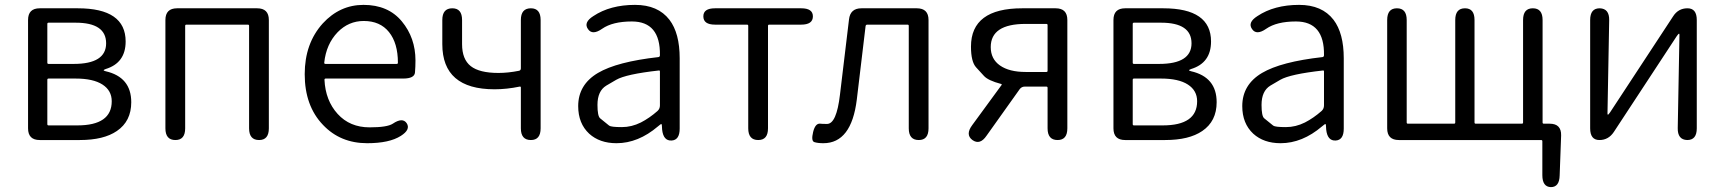

<svg xmlns="http://www.w3.org/2000/svg" viewBox="-20 -574 7070 787"><path d="M143 0Q95 0 95 -48V-492Q95 -540 143 -540H299Q495 -540 495 -404Q495 -316 413 -291Q405 -288 405 -286Q405 -284 413 -282Q518 -258 518 -155Q518 -77 459 -37Q405 0 307 0ZM174 -65Q174 -60 179 -60H297Q438 -60 438 -159Q438 -203 400 -227.5Q362 -252 290 -252H179Q174 -252 174 -247ZM174 -317Q174 -312 179 -312H282Q415 -312 415 -396.5Q415 -481 290 -481H179Q174 -481 174 -476Z M699 0Q658 0 658 -48V-492Q658 -540 706 -540H1034Q1082 -540 1082 -492V-48Q1082 0 1042 0Q1001 0 1001 -48V-468Q1001 -473 996 -473H744Q739 -473 739 -468V-48Q739 0 699 0Z M1485 13Q1375 13 1304 -62Q1229 -140 1229 -270Q1229 -396 1303 -478Q1373 -554 1470 -554Q1571 -554 1627 -486.5Q1683 -419 1683 -326Q1683 -301 1681 -277Q1679 -252 1632 -252H1315Q1310 -252 1310 -247Q1314 -162 1364 -107Q1414 -52 1495 -52Q1567 -52 1590 -67Q1630 -94 1647 -69Q1664 -43 1623 -17Q1576 13 1485 13ZM1309 -317Q1309 -312 1314 -312H1606Q1611 -312 1611 -317Q1611 -397 1574.5 -442.5Q1538 -488 1471 -488Q1409 -488 1364 -442Q1317 -393 1309 -317Z M2156 0Q2115 0 2115 -48V-215Q2115 -220 2110 -219Q2057 -208 2007 -208Q1793 -208 1793 -393V-492Q1793 -540 1834 -540Q1874 -540 1874 -492V-393Q1874 -331 1909.5 -303Q1945 -275 2023 -275Q2063 -275 2108 -284Q2115 -286 2115 -294V-492Q2115 -540 2156 -540Q2196 -540 2196 -492V-48Q2196 0 2156 0Z M2507 13Q2438 13 2395 -26Q2350 -68 2350 -139Q2350 -227 2431 -275Q2509 -321 2679 -340Q2685 -341 2685 -348Q2687 -486 2570 -486Q2491 -486 2448 -456Q2408 -428 2390 -455Q2371 -482 2412 -508Q2481 -554 2583 -554Q2677 -554 2724 -493Q2766 -438 2766 -335V-47Q2766 0 2733 2Q2699 4 2694 -43L2693 -60Q2692 -66 2690.5 -66Q2689 -66 2677 -56Q2596 13 2507 13ZM2529 -53Q2569 -53 2607 -72Q2642 -90 2675 -119Q2685 -128 2685 -142V-281Q2685 -286 2680 -285Q2546 -270 2506 -247Q2485 -235 2465 -223Q2429 -201 2429 -144Q2429 -98 2440 -89Q2458 -74 2477 -59Q2485 -53 2529 -53Z M3088 0Q3047 0 3047 -48V-468Q3047 -473 3042 -473H2911Q2863 -473 2863 -507Q2863 -540 2911 -540H3264Q3312 -540 3312 -507Q3312 -473 3264 -473H3133Q3128 -473 3128 -468V-48Q3128 0 3088 0Z M3355 13Q3332 13 3318 8.5Q3304 4 3313 -33Q3322 -70 3343 -67Q3348 -66 3370 -66Q3409 -66 3423 -186L3460 -494Q3465 -540 3511 -540H3738Q3786 -540 3786 -492V-48Q3786 0 3746 0Q3705 0 3705 -48V-468Q3705 -473 3700 -473H3535Q3529 -473 3528 -467L3492 -166Q3470 13 3355 13Z M3966 0Q3936 -22 3965 -61L4085 -225Q4088 -229 4083 -230Q4030 -244 4013 -263Q3997 -281 3981 -298Q3960 -321 3960 -383Q3960 -540 4170 -540H4307Q4355 -540 4355 -492V-48Q4355 0 4315 0Q4274 0 4274 -48V-214Q4274 -219 4269 -219H4180Q4168 -219 4160 -209L4024 -18Q3997 22 3966 0ZM4184 -279H4269Q4274 -279 4274 -284V-471Q4274 -476 4269 -476H4184Q4041 -476 4041 -381Q4041 -332 4079 -305.5Q4117 -279 4184 -279Z M4592 0Q4544 0 4544 -48V-492Q4544 -540 4592 -540H4748Q4944 -540 4944 -404Q4944 -316 4862 -291Q4854 -288 4854 -286Q4854 -284 4862 -282Q4967 -258 4967 -155Q4967 -77 4908 -37Q4854 0 4756 0ZM4623 -65Q4623 -60 4628 -60H4746Q4887 -60 4887 -159Q4887 -203 4849 -227.5Q4811 -252 4739 -252H4628Q4623 -252 4623 -247ZM4623 -317Q4623 -312 4628 -312H4731Q4864 -312 4864 -396.5Q4864 -481 4739 -481H4628Q4623 -481 4623 -476Z M5229 13Q5160 13 5117 -26Q5072 -68 5072 -139Q5072 -227 5153 -275Q5231 -321 5401 -340Q5407 -341 5407 -348Q5409 -486 5292 -486Q5213 -486 5170 -456Q5130 -428 5112 -455Q5093 -482 5134 -508Q5203 -554 5305 -554Q5399 -554 5446 -493Q5488 -438 5488 -335V-47Q5488 0 5455 2Q5421 4 5416 -43L5415 -60Q5414 -66 5412.5 -66Q5411 -66 5399 -56Q5318 13 5229 13ZM5251 -53Q5291 -53 5329 -72Q5364 -90 5397 -119Q5407 -128 5407 -142V-281Q5407 -286 5402 -285Q5268 -270 5228 -247Q5207 -235 5187 -223Q5151 -201 5151 -144Q5151 -98 5162 -89Q5180 -74 5199 -59Q5207 -53 5251 -53Z M6337 193Q6302 192 6302 144V5Q6302 0 6297 0H5714Q5666 0 5666 -48V-492Q5666 -540 5706 -540Q5746 -540 5746 -492V-72Q5746 -67 5751 -67H5940Q5945 -67 5945 -72V-492Q5945 -540 5985 -540Q6024 -540 6024 -492V-72Q6024 -67 6029 -67H6218Q6223 -67 6223 -72V-492Q6223 -540 6263 -540Q6303 -540 6303 -492V-72Q6303 -67 6308 -67H6332Q6380 -67 6379 -19L6373 145Q6372 193 6337 193Z M6536 0Q6498 0 6498 -48V-492Q6498 -540 6537 -540Q6577 -539 6576 -491L6569 -109Q6569 -104 6571 -104Q6573 -104 6580 -114L6838 -507Q6859 -540 6897 -540Q6935 -540 6935 -492V-48Q6935 0 6896 0Q6856 -1 6857 -49L6864 -431Q6864 -436 6862 -436Q6860 -436 6853 -426L6595 -33Q6573 0 6536 0Z"/></svg>

Font: Resource Han Rounded JP Normal
Style: Regular
Weight: 350
Designer: Cyano Hao (round all glyphs); Ryoko NISHIZUKA 西塚涼子 (kana, bopomofo & ideographs); Paul D. Hunt (Latin, Greek & Cyrillic)
Foundry: Cyano Hao
Version: 0.990